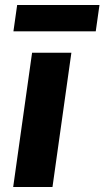

<svg xmlns="http://www.w3.org/2000/svg" viewBox="-20 -752 420 772"><path d="M267 -540 191 0H33L109 -540ZM380 -732 365 -626H34L49 -732Z"/></svg>

Font: Pathway Extreme 28pt
Style: Bold Italic
Weight: 700
Italic angle: -8°
Designer: Eduardo Rodriguez Tunni
Foundry: Eduardo Rodriguez Tunni
Version: Version 1.001;gftools[0.9.26]